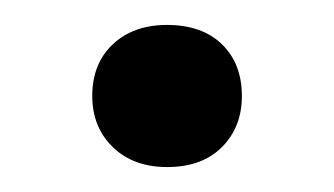

<svg xmlns="http://www.w3.org/2000/svg" viewBox="-20 -319 268 154"><path d="M174 -242Q174 -217 158 -201Q142 -185 114 -185Q87 -185 70.5 -201Q54 -217 54 -242Q54 -268 70.5 -283.5Q87 -299 114 -299Q142 -299 158 -283.5Q174 -268 174 -242Z"/></svg>

Font: Yrsa Medium
Style: Regular
Weight: 500
Designer: Anna Giedrys (Yrsa+Rasa design), David Brezina (Yrsa art-direction, Rasa art-direction, design)
Foundry: Rosetta Type Foundry
Version: Version 2.004